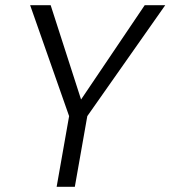

<svg xmlns="http://www.w3.org/2000/svg" viewBox="-20 -719 656 739"><path d="M96 -699H175L292 -336L537 -699H616L316 -272L268 0H198L246 -272Z"/></svg>

Font: SVN-Poppins Light
Style: Italic
Weight: 300
Italic angle: -10°
Designer: Ninad Kale (Devanagari), Jonny Pinhorn (Latin)
Foundry: Indian Type Foundry
Version: Version 3.002 2017; ttfautohint (v1.8.3)